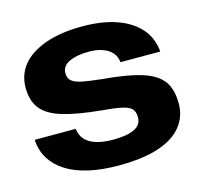

<svg xmlns="http://www.w3.org/2000/svg" viewBox="-86 -639 775 742"><g transform="rotate(-15 301.5 -268.0)"><path d="M302 10Q233 10 180 -2.5Q127 -15 91 -38.5Q55 -62 35 -95Q15 -128 13 -170H177Q180 -144 195 -127Q210 -110 238 -101Q266 -92 307 -92Q361 -92 391 -106Q421 -120 421 -151Q421 -174 409.5 -185.5Q398 -197 370 -203Q342 -209 292 -213Q198 -222 140.5 -239Q83 -256 57 -288Q31 -320 31 -373Q31 -426 63 -464.5Q95 -503 156.5 -524.5Q218 -546 304 -546Q382 -546 439.5 -526Q497 -506 531 -468Q565 -430 570 -374H411Q408 -398 394 -413.5Q380 -429 356.5 -437Q333 -445 303 -445Q255 -445 224.5 -431Q194 -417 194 -387Q194 -367 207.5 -356Q221 -345 250.5 -339.5Q280 -334 328 -329Q423 -321 480 -303.5Q537 -286 562 -253Q587 -220 587 -161Q587 -110 556 -71Q525 -32 462 -11Q399 10 302 10Z"/></g></svg>

Font: Mona Sans Expanded
Style: Bold
Weight: 700
Width: 7
Designer: Deni Anggara
Foundry: GitHub
Version: Version 2.000